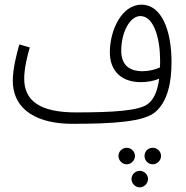

<svg xmlns="http://www.w3.org/2000/svg" viewBox="-20 -511 799 825"><path d="M290 21C465 21 602 13 650 -32C700 -77 717 -155 717 -245C717 -381 674 -491 588 -491C504 -491 452 -383 452 -286C452 -206 502 -158 585 -158C610 -158 639 -162 664 -173C656 -114 639 -82 615 -64C577 -35 466 -28 306 -28C150 -28 84 -79 84 -173C84 -217 98 -274 108 -307L63 -320C50 -274 35 -214 35 -165C35 -32 150 21 290 21ZM501 -293C501 -374 539 -442 583 -442C642 -442 668 -344 668 -251C668 -240 668 -230 667 -221C645 -211 617 -205 592 -205C545 -205 501 -224 501 -293ZM636 195C656 195 672 178 672 159C672 140 656 124 636 124C616 124 601 140 601 159C601 178 616 195 636 195ZM524 195C544 195 560 178 560 159C560 140 544 124 524 124C505 124 489 140 489 159C489 178 505 195 524 195ZM580 294C600 294 616 277 616 258C616 239 600 223 580 223C561 223 545 239 545 258C545 277 561 294 580 294Z"/></svg>

Font: Noto Sans Arabic ExtCond Light
Style: Regular
Weight: 300
Width: 2
Designer: Monotype Design Team, Nadine Chahine, Nizar Qandah and Khaled Hosny
Foundry: Monotype Imaging Inc.
Version: Version 2.012